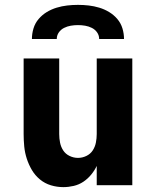

<svg xmlns="http://www.w3.org/2000/svg" viewBox="-20 -760 640 788"><path d="M240 8Q214 8 189 0.5Q164 -7 144 -23.5Q124 -40 111 -62Q98 -84 90 -108.5Q82 -133 79.5 -158.5Q77 -184 77 -210V-520H223V-210Q223 -192 226.5 -174.5Q230 -157 239.5 -142.5Q249 -128 265.5 -120Q282 -112 300 -112Q318 -112 334.5 -120Q351 -128 360.5 -142.5Q370 -157 373.5 -174.5Q377 -192 377 -210V-520H523V0H377V-79Q368 -60 354 -43Q340 -26 322 -14Q304 -2 282.5 3Q261 8 240 8ZM111 -600Q111 -622 117.5 -643.5Q124 -665 138.5 -682Q153 -699 172 -710.5Q191 -722 212.5 -728.5Q234 -735 256 -737.5Q278 -740 300 -740Q322 -740 344 -737.5Q366 -735 387.5 -728.5Q409 -722 428 -710.5Q447 -699 461.5 -682Q476 -665 482.5 -643.5Q489 -622 489 -600H387Q387 -615 378.5 -627Q370 -639 357 -645.5Q344 -652 329.5 -654.5Q315 -657 300 -657Q285 -657 270.5 -654.5Q256 -652 243 -645.5Q230 -639 221.5 -627Q213 -615 213 -600Z"/></svg>

Font: Iosevka Aile Heavy
Style: Regular
Weight: 900
Designer: Belleve Invis
Foundry: Belleve Invis
Version: Version 31.1.0; ttfautohint (v1.8.4)